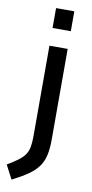

<svg xmlns="http://www.w3.org/2000/svg" viewBox="-144 -740 480 1006"><g transform="rotate(10 95.5 -237.0)"><path d="M-4.8 225.5 -43.3 151.9Q-7.8 130.7 14.1 114.3Q36.1 97.8 48 80.6Q59.8 63.4 64.4 40.4Q69 17.3 69 -17.3V-500H166.1V-16.3Q166.1 32 158.1 66.4Q150.2 100.9 131.3 127.3Q112.4 153.6 79 176.8Q45.7 199.9 -4.8 225.5ZM69 -594.2V-700H166.1V-594.2Z"/></g></svg>

Font: Titillium Web SemiBold
Style: Regular
Weight: 600
Designer: Mohamed Gaber, Accademia di Belle Arti di Urbino
Foundry: Kief Type Foundry, Accademia di Belle Arti di Urbino
Version: Version 3.000; ttfautohint (v1.8.4)